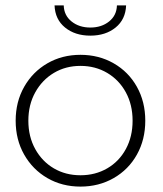

<svg xmlns="http://www.w3.org/2000/svg" viewBox="-20 -687 602 711"><path d="M278 4Q210 4 155.5 -27.5Q101 -59 69.5 -114.5Q38 -170 38 -240Q38 -310 69.5 -365.5Q101 -421 155.5 -452.5Q210 -484 278 -484Q346 -484 401 -452.5Q456 -421 487 -365.5Q518 -310 518 -240Q518 -170 487 -114.5Q456 -59 401 -27.5Q346 4 278 4ZM278 -38Q333 -38 377 -63.5Q421 -89 446 -135Q471 -181 471 -240Q471 -299 446 -345Q421 -391 377 -417Q333 -443 278 -443Q223 -443 179.5 -417Q136 -391 110.5 -345Q85 -299 85 -240Q85 -181 110.5 -135Q136 -89 179.5 -63.5Q223 -38 278 -38ZM182 -667H216Q217 -630 245 -607.5Q273 -585 314.5 -585Q356 -585 384 -607.5Q412 -630 413 -667H447Q445 -615 408 -585Q371 -555 314.5 -555Q258 -555 221 -585Q184 -615 182 -667Z"/></svg>

Font: Montserrat Ace
Style: Light
Weight: 300
Designer: Julieta Ulanovsky
Foundry: Julieta Ulanovsky
Version: Version 1